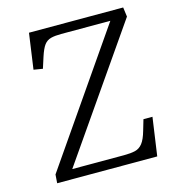

<svg xmlns="http://www.w3.org/2000/svg" viewBox="-105 -793 812 884"><g transform="rotate(-15 301.0 -351.5)"><path d="M568 -658 143 -45H390Q422 -45 443 -50Q464 -55 478.5 -73.5Q493 -92 504 -131L519 -182H562L536 0H59L62 -41L489 -659H254Q225 -659 205.5 -654Q186 -649 173.5 -632.5Q161 -616 149 -579L132 -526L89 -533L113 -703H562Z"/></g></svg>

Font: Literata 18pt Light
Style: Italic
Weight: 300
Italic angle: -2°
Designer: Latin by Veronika Burian and Jose Scaglione. Greek by Irene Vlachou. Cyrillic by Vera Evstafieva
Foundry: TypeTogether
Version: Version 3.103;gftools[0.9.29]